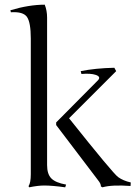

<svg xmlns="http://www.w3.org/2000/svg" viewBox="-20 -800 594 828"><path d="M112.8 -633.8Q112.8 -703.1 96.4 -726.8Q80.1 -750.5 26.9 -747.1L24.9 -755.9Q105.5 -779.8 172.9 -779.8Q183.1 -754.4 183.1 -724.1V-87.9Q183.1 -49.3 201.2 -30.8Q219.2 -12.2 265.1 -3.9L261.2 7.8Q205.1 0 170.9 0Q144 0 106 7.8L103 2.9Q112.8 -11.2 112.8 -48.8ZM402.8 -22.9 222.2 -260.7V-272L402.8 -454.1Q416.5 -469.2 392.6 -477.1Q371.1 -484.4 331.1 -481L328.1 -493.2Q390.6 -505.9 473.1 -507.8L481 -493.2L277.8 -290Q467.3 -52.2 489.3 -36.4Q511.2 -20.5 543.9 -13.2L543 2Q462.9 -3.9 421.9 7.8L415 3.9Q416 -6.8 402.8 -22.9Z"/></svg>

Font: Junge
Style: Regular
Weight: 400
Designer: Alexei Vanyashin
Foundry: Cyreal (www.cyreal.org)
Version: Version 1.002